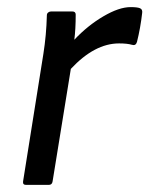

<svg xmlns="http://www.w3.org/2000/svg" viewBox="-20 -520 420 540"><path d="M53.2 0Q43.5 0 44.9 -9.8L102.1 -369.1Q110.4 -421.4 111.8 -477.1Q111.8 -481.9 115.5 -484.9Q119.1 -487.8 124 -487.8H183.1Q192.9 -487.8 192.9 -479Q192.9 -437.5 189 -408.2Q226.6 -448.2 270.8 -474.1Q314.9 -500 347.2 -500Q365.7 -500 373 -497.1Q381.3 -494.1 379.9 -483.9Q375 -440.9 365.2 -401.9Q361.8 -390.6 351.1 -394Q337.9 -397.9 314.9 -397.9Q246.1 -397.9 179.2 -326.2L127.9 -9.8Q126.5 0 117.2 0Z"/></svg>

Font: Sofia Sans
Style: Italic
Weight: 400
Italic angle: -9°
Designer: Botio Nikoltchev, Ani Petrova
Foundry: lettersoup
Version: Version 4.100